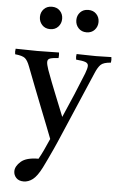

<svg xmlns="http://www.w3.org/2000/svg" viewBox="-79 -769 664 1067"><g transform="rotate(5 252.5 -235.5)"><path d="M94 255Q67 255 52.5 239.5Q38 224 38 203Q38 175 68 148.5Q98 122 166 122Q179 99 191.5 72.5Q204 46 221 7Q210 -21 193 -65Q176 -109 154.5 -162.5Q133 -216 111 -273.5Q89 -331 68 -385Q56 -417 41.5 -429Q27 -441 -14 -445Q-17 -459 -14 -476Q15 -476 45 -475Q75 -474 107 -474Q136 -474 170 -475Q204 -476 228 -476Q230 -461 228 -445Q194 -443 180.5 -438Q167 -433 167 -418Q167 -404 177 -375Q203 -304 227.5 -244Q252 -184 277 -121Q309 -194 333.5 -252Q358 -310 383 -373Q394 -402 394 -416Q394 -430 379 -436Q364 -442 326 -445Q323 -461 326 -476Q351 -476 377.5 -475Q404 -474 434 -474Q454 -474 477.5 -475Q501 -476 520 -476Q523 -461 520 -445Q478 -442 463 -426.5Q448 -411 435 -380L264 19Q259 31 246 59.5Q233 88 218.5 118.5Q204 149 194 169Q169 218 145 236.5Q121 255 94 255ZM105 -664Q105 -690 122 -708Q139 -726 167 -726Q195 -726 212 -708Q229 -690 229 -664Q229 -638 212 -619.5Q195 -601 167 -601Q139 -601 122 -619.5Q105 -638 105 -664ZM308 -664Q308 -690 325 -708Q342 -726 370 -726Q398 -726 415 -708Q432 -690 432 -664Q432 -638 415 -619.5Q398 -601 370 -601Q342 -601 325 -619.5Q308 -638 308 -664Z"/></g></svg>

Font: Tiro Devanagari Hindi
Style: Regular
Weight: 400
Designer: Devanagari: John Hudson & Fiona Ross. Latin: John Hudson.
Foundry: Tiro Typeworks Ltd.
Version: Version 1.52